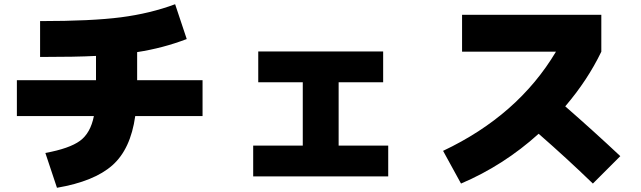

<svg xmlns="http://www.w3.org/2000/svg" viewBox="-20 -820 3040 910"><path d="M60 -270V-440H435V-555Q341 -550 170 -550V-720Q414 -720 553 -738Q692 -756 810 -800L865 -635Q753 -592 630 -573V-440H940V-270H621Q599 -113 512.5 -36.5Q426 40 250 70L195 -95Q309 -116 359 -152.5Q409 -189 425 -270Z M1585 -430V-130H1820V16H1180V-130H1415V-430H1204V-576H1796V-430Z M2170 -575V-750H2830V-575Q2765 -440 2659 -316Q2792 -200 2920 -80L2790 50Q2667 -69 2533 -186Q2367 -36 2165 50L2080 -105Q2435 -273 2615 -575Z"/></svg>

Font: M PLUS 1p Black
Style: Regular
Weight: 900
Version: Version 1.061